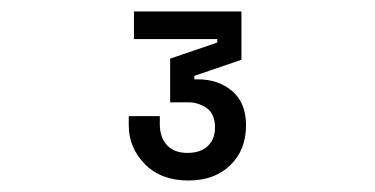

<svg xmlns="http://www.w3.org/2000/svg" viewBox="-20 -720 652 334"><path d="M276 -542V-618L358 -646V-652H213V-700H400V-616L318 -588V-582H324Q360 -582 384 -561.5Q408 -541 408 -502Q408 -459 380.5 -432.5Q353 -406 308 -406Q260 -406 232 -434.5Q204 -463 204 -502V-518H258V-504Q258 -481 270.5 -467.5Q283 -454 306 -454Q329 -454 341.5 -466Q354 -478 354 -498Q354 -522 339.5 -532Q325 -542 308 -542Z"/></svg>

Font: Space Mono
Style: Regular
Weight: 400
Monospace: yes
Designer: Colophon Foundry / Benjamin Critton
Foundry: Colophon Foundry
Version: Version 1.000;PS 1.003;hotconv 1.0.81;makeotf.lib2.5.63406